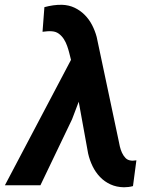

<svg xmlns="http://www.w3.org/2000/svg" viewBox="-59 -772 665 800"><path d="M109.4 0H-38.6L236.8 -522.5L229.5 -551.8Q226.1 -565.4 220.7 -580.8Q215.3 -596.2 206.8 -609.4Q198.2 -622.6 186 -631.6Q173.8 -640.6 157.2 -641.6Q147.5 -642.6 137.7 -641.6Q127.9 -640.6 118.2 -639.6L126 -742.2Q144 -747.1 162.6 -749.8Q181.2 -752.4 199.7 -752Q228.5 -751 252 -739.7Q275.4 -728.5 293.7 -710.2Q312 -691.9 324.5 -668Q336.9 -644 343.8 -618.2L435.1 -187Q437 -176.3 440.2 -162.4Q443.4 -148.4 449.2 -135.7Q455.1 -123 463.9 -113.8Q472.7 -104.5 486.8 -103Q492.2 -102.1 498 -102.8Q503.9 -103.5 509.3 -104L495.1 3.4Q485.8 5.9 476.6 7.1Q467.3 8.3 457.5 8.3Q426.3 7.8 401.4 -3.7Q376.5 -15.1 357.9 -34.4Q339.4 -53.7 326.9 -79.1Q314.5 -104.5 308.1 -132.8L269 -348.1L241.2 -274.9Z"/></svg>

Font: Roboto Mono
Style: Bold Italic
Weight: 700
Designer: Google
Version: Version 2.000985; 2015; ttfautohint (v1.3)